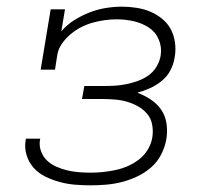

<svg xmlns="http://www.w3.org/2000/svg" viewBox="-20 -548 640 576"><path d="M252 8Q228 8 204.5 6Q181 4 159 -2Q137 -8 116.5 -18Q96 -28 81.5 -44Q67 -60 60 -82Q53 -104 57 -128L58 -132H101L100 -129Q97 -111 103 -94.5Q109 -78 121 -66.5Q133 -55 149 -48Q165 -41 181.5 -37Q198 -33 216 -31.5Q234 -30 253 -30Q271 -30 289.5 -32Q308 -34 327 -38Q346 -42 364 -50Q382 -58 397.5 -70Q413 -82 423.5 -99.5Q434 -117 437 -136Q440 -155 436.5 -174Q433 -193 421.5 -206.5Q410 -220 394 -229Q378 -238 360.5 -243Q343 -248 323.5 -249.5Q304 -251 285 -251H226L233 -290H292Q309 -290 325.5 -291Q342 -292 359 -295.5Q376 -299 393 -305Q410 -311 425 -321.5Q440 -332 449.5 -348Q459 -364 462 -381Q466 -407 456 -430Q446 -453 425.5 -466Q405 -479 380.5 -484.5Q356 -490 330 -490Q312 -490 294 -487.5Q276 -485 258 -480Q240 -475 223.5 -466.5Q207 -458 192.5 -446Q178 -434 166.5 -418Q155 -402 152 -384L145 -339H102L132 -520H175L164 -454Q181 -474 203.5 -488Q226 -502 249.5 -511Q273 -520 297.5 -524Q322 -528 346 -528Q368 -528 390 -524.5Q412 -521 431 -513Q450 -505 466.5 -491.5Q483 -478 492.5 -460Q502 -442 505 -420Q508 -398 504 -376Q501 -356 491.5 -337.5Q482 -319 465.5 -305.5Q449 -292 430 -283.5Q411 -275 392 -270Q413 -262 432 -249.5Q451 -237 463.5 -219Q476 -201 479.5 -177.5Q483 -154 479 -130Q475 -107 463.5 -84.5Q452 -62 433 -45.5Q414 -29 391.5 -18.5Q369 -8 345.5 -2Q322 4 298.5 6Q275 8 252 8Z"/></svg>

Font: Iosevka Etoile Extralight
Style: Italic
Weight: 200
Italic angle: -9°
Designer: Belleve Invis
Foundry: Belleve Invis
Version: Version 22.1.2; ttfautohint (v1.8.4)